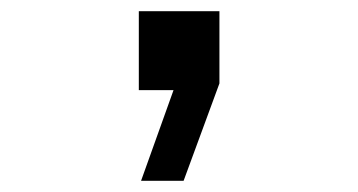

<svg xmlns="http://www.w3.org/2000/svg" viewBox="-20 -161 640 343"><path d="M232 162 290 0H228V-141H372V-12L308 162Z"/></svg>

Font: Geist Mono SemiBold
Style: Regular
Weight: 600
Monospace: yes
Designer: Basement.studio, Andrés Briganti, Mateo Zaragoza
Foundry: Basement.studio, Vercel, Andrés Briganti, Guido Ferreyra, Mateo Zaragoza
Version: Version 1.500; ttfautohint (v1.8.4.7-5d5b)